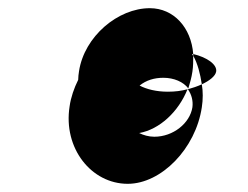

<svg xmlns="http://www.w3.org/2000/svg" viewBox="-20 -695 607 469"><path d="M150 -435C134 -333 203 -246 292 -246C374 -246 458 -332 473 -433C476 -452 476 -472 473 -489C462 -484 450 -480 439 -477C448 -464 452 -449 450 -433C444 -394 403 -361 357 -361C343 -361 330 -365 320 -370C370 -379 416 -422 438 -477C423 -473 408 -471 390 -471C362 -471 338 -477 321 -486C337 -499 357 -505 379 -505C405 -505 428 -495 440 -479C444 -492 448 -506 450 -520C452 -533 452 -546 452 -558L449 -563H452C447 -628 404 -675 346 -675C268 -675 186 -606 173 -521C172 -514 171 -507 171 -500C161 -480 153 -457 150 -435ZM438 -477H439L440 -479C440 -478 438 -478 438 -477ZM452 -563V-559C463 -539 469 -515 473 -489C492 -498 506 -509 508 -520C511 -537 486 -555 452 -563Z"/></svg>

Font: Ampere
Style: SCCndIta
Weight: 400
Version: Version 1